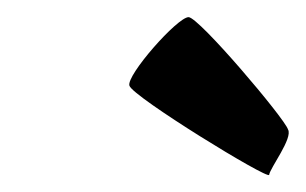

<svg xmlns="http://www.w3.org/2000/svg" viewBox="-20 -790 357 224"><path d="M131 -690C135 -677 293 -580 294 -586C295 -594 322 -629 316 -639C312 -652 212 -770 200 -770C187 -770 127 -702 131 -690Z"/></svg>

Font: Ampere
Style: SuCndIta
Weight: 400
Version: Version 1